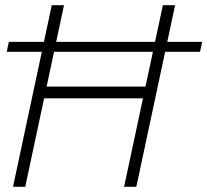

<svg xmlns="http://www.w3.org/2000/svg" viewBox="-20 -718 797 738"><path d="M457 0 606 -698H653L504 0ZM30 0 179 -698H226L77 0ZM137 -340 147 -385H551L541 -340ZM6 -519 14 -557H757L749 -519Z"/></svg>

Font: Azeret Mono Thin Thin
Style: Italic
Weight: 250
Italic angle: -12°
Version: Version 1.002